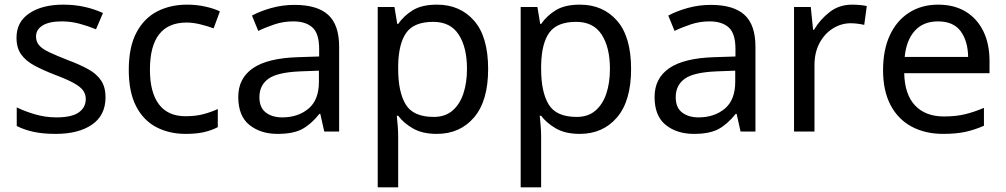

<svg xmlns="http://www.w3.org/2000/svg" viewBox="-20 -566 4328 826"><path d="M434 -148Q434 -70 376 -30Q318 10 220 10Q164 10 123.5 1Q83 -8 52 -24V-104Q84 -88 129.5 -74.5Q175 -61 222 -61Q289 -61 319 -82.5Q349 -104 349 -140Q349 -160 338 -176Q327 -192 298.5 -208Q270 -224 217 -244Q165 -264 128 -284Q91 -304 71 -332Q51 -360 51 -404Q51 -472 106.5 -509Q162 -546 252 -546Q301 -546 343.5 -536.5Q386 -527 423 -510L393 -440Q359 -454 322 -464Q285 -474 246 -474Q192 -474 163.5 -456.5Q135 -439 135 -409Q135 -387 148 -371.5Q161 -356 191.5 -341.5Q222 -327 273 -307Q324 -288 360 -268Q396 -248 415 -219.5Q434 -191 434 -148Z M779 10Q708 10 652.5 -19Q597 -48 565.5 -109Q534 -170 534 -265Q534 -364 567 -426Q600 -488 656.5 -517Q713 -546 785 -546Q826 -546 864 -537.5Q902 -529 926 -517L899 -444Q875 -453 843 -461Q811 -469 783 -469Q625 -469 625 -266Q625 -169 663.5 -117.5Q702 -66 778 -66Q822 -66 855.5 -75Q889 -84 917 -97V-19Q890 -5 857.5 2.5Q825 10 779 10Z M1247 -545Q1345 -545 1392 -502Q1439 -459 1439 -365V0H1375L1358 -76H1354Q1319 -32 1280.5 -11Q1242 10 1174 10Q1101 10 1053 -28.5Q1005 -67 1005 -149Q1005 -229 1068 -272.5Q1131 -316 1262 -320L1353 -323V-355Q1353 -422 1324 -448Q1295 -474 1242 -474Q1200 -474 1162 -461.5Q1124 -449 1091 -433L1064 -499Q1099 -518 1147 -531.5Q1195 -545 1247 -545ZM1273 -259Q1173 -255 1134.5 -227Q1096 -199 1096 -148Q1096 -103 1123.5 -82Q1151 -61 1194 -61Q1262 -61 1307 -98.5Q1352 -136 1352 -214V-262Z M1860 -546Q1959 -546 2019.5 -477Q2080 -408 2080 -269Q2080 -132 2019.5 -61Q1959 10 1859 10Q1797 10 1756.5 -13.5Q1716 -37 1693 -68H1687Q1689 -51 1691 -25Q1693 1 1693 20V240H1605V-536H1677L1689 -463H1693Q1717 -498 1756 -522Q1795 -546 1860 -546ZM1844 -472Q1762 -472 1728.5 -426Q1695 -380 1693 -286V-269Q1693 -170 1725.5 -116.5Q1758 -63 1846 -63Q1895 -63 1926.5 -90Q1958 -117 1973.5 -163.5Q1989 -210 1989 -270Q1989 -362 1953.5 -417Q1918 -472 1844 -472Z M2475 -546Q2574 -546 2634.5 -477Q2695 -408 2695 -269Q2695 -132 2634.5 -61Q2574 10 2474 10Q2412 10 2371.5 -13.5Q2331 -37 2308 -68H2302Q2304 -51 2306 -25Q2308 1 2308 20V240H2220V-536H2292L2304 -463H2308Q2332 -498 2371 -522Q2410 -546 2475 -546ZM2459 -472Q2377 -472 2343.5 -426Q2310 -380 2308 -286V-269Q2308 -170 2340.5 -116.5Q2373 -63 2461 -63Q2510 -63 2541.5 -90Q2573 -117 2588.5 -163.5Q2604 -210 2604 -270Q2604 -362 2568.5 -417Q2533 -472 2459 -472Z M3038 -545Q3136 -545 3183 -502Q3230 -459 3230 -365V0H3166L3149 -76H3145Q3110 -32 3071.5 -11Q3033 10 2965 10Q2892 10 2844 -28.5Q2796 -67 2796 -149Q2796 -229 2859 -272.5Q2922 -316 3053 -320L3144 -323V-355Q3144 -422 3115 -448Q3086 -474 3033 -474Q2991 -474 2953 -461.5Q2915 -449 2882 -433L2855 -499Q2890 -518 2938 -531.5Q2986 -545 3038 -545ZM3064 -259Q2964 -255 2925.5 -227Q2887 -199 2887 -148Q2887 -103 2914.5 -82Q2942 -61 2985 -61Q3053 -61 3098 -98.5Q3143 -136 3143 -214V-262Z M3646 -546Q3661 -546 3678.5 -544.5Q3696 -543 3709 -540L3698 -459Q3685 -462 3669.5 -464Q3654 -466 3640 -466Q3599 -466 3563 -443.5Q3527 -421 3505.5 -380.5Q3484 -340 3484 -286V0H3396V-536H3468L3478 -438H3482Q3508 -482 3549 -514Q3590 -546 3646 -546Z M4016 -546Q4085 -546 4134.5 -516Q4184 -486 4210.5 -431.5Q4237 -377 4237 -304V-251H3870Q3872 -160 3916.5 -112.5Q3961 -65 4041 -65Q4092 -65 4131.5 -74.5Q4171 -84 4213 -102V-25Q4172 -7 4132 1.5Q4092 10 4037 10Q3961 10 3902.5 -21Q3844 -52 3811.5 -113.5Q3779 -175 3779 -264Q3779 -352 3808.5 -415Q3838 -478 3891.5 -512Q3945 -546 4016 -546ZM4015 -474Q3952 -474 3915.5 -433.5Q3879 -393 3872 -321H4145Q4144 -389 4113 -431.5Q4082 -474 4015 -474Z"/></svg>

Font: Noto Sans Old Italic
Style: Regular
Weight: 400
Designer: Monotype Design Team
Foundry: Monotype Imaging Inc.
Version: Version 2.003; ttfautohint (v1.8.4.7-5d5b)